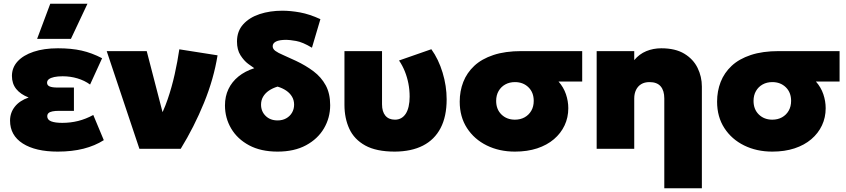

<svg xmlns="http://www.w3.org/2000/svg" viewBox="-20 -792 4504 1022"><path d="M287.5 15Q169 15 101.2 -28.2Q33.5 -71.5 33.5 -150Q33.5 -192 59 -224.2Q84.5 -256.5 132.5 -273Q89 -290 66.2 -318.5Q43.5 -347 43.5 -388Q43.5 -432 73.5 -465Q103.5 -498 158.8 -516.5Q214 -535 288.5 -535Q359.5 -535 414.2 -522.8Q469 -510.5 523.5 -482L459.5 -342Q430 -363.5 392.2 -374.8Q354.5 -386 313.5 -386Q287 -386 268.5 -382Q250 -378 240.2 -370.5Q230.5 -363 230.5 -351.5Q230.5 -338 244 -332Q257.5 -326 286.5 -326H373.5V-202H294.5Q273.5 -202 259.5 -199.2Q245.5 -196.5 238.5 -190.2Q231.5 -184 231.5 -173Q231.5 -154.5 252.2 -146.2Q273 -138 311.5 -138Q355.5 -138 396.2 -148.2Q437 -158.5 476.5 -180L532.5 -46Q485.5 -16 424.5 -0.5Q363.5 15 287.5 15ZM177.5 -585 247.5 -772H445.5L357.5 -585Z M722 0 548 -520H761L867.5 -109L821.5 -149.5Q850 -198 872.2 -262.8Q894.5 -327.5 910 -397.2Q925.5 -467 934.5 -529.5L1138 -497.5Q1118 -372.5 1065.8 -244.5Q1013.5 -116.5 942 0Z M1457.5 15Q1368.5 15 1306 -18.5Q1243.5 -52 1210.5 -108Q1177.5 -164 1177.5 -231Q1177.5 -279 1196 -317.8Q1214.5 -356.5 1249.2 -384.8Q1284 -413 1333.5 -429Q1322.5 -436 1300.5 -452.5Q1278.5 -469 1260 -498Q1241.5 -527 1241.5 -571Q1241.5 -626 1274.5 -662.5Q1307.5 -699 1362.2 -717Q1417 -735 1482.5 -735Q1527 -735 1577.5 -725.8Q1628 -716.5 1685.5 -690L1640.5 -538Q1591 -568 1555.8 -574Q1520.5 -580 1504.5 -580Q1467 -580 1449.2 -571Q1431.5 -562 1431.5 -546Q1431.5 -531.5 1445.8 -521Q1460 -510.5 1487.8 -498.8Q1515.5 -487 1555.5 -468Q1607.5 -443.5 1648.8 -412.5Q1690 -381.5 1713.8 -337.8Q1737.5 -294 1737.5 -232Q1737.5 -165 1704.5 -108.8Q1671.5 -52.5 1609 -18.8Q1546.5 15 1457.5 15ZM1457.5 -151Q1483.5 -151 1503.2 -162Q1523 -173 1534.2 -192Q1545.5 -211 1545.5 -235Q1545.5 -258.5 1534.5 -277.2Q1523.5 -296 1503.8 -309.5Q1484 -323 1457.5 -331Q1431 -323 1411.2 -309.5Q1391.5 -296 1380.5 -277.2Q1369.5 -258.5 1369.5 -235Q1369.5 -199 1394 -175Q1418.5 -151 1457.5 -151Z M2081.5 15Q1983 15 1924.2 -17.5Q1865.5 -50 1839.5 -106.2Q1813.5 -162.5 1813.5 -234V-520H2013.5V-237Q2013.5 -198 2031.2 -176.5Q2049 -155 2082.5 -155Q2101 -155 2115.5 -163.2Q2130 -171.5 2140 -187Q2150 -202.5 2155.2 -225.5Q2160.5 -248.5 2160.5 -277.5Q2160.5 -313 2154 -346.8Q2147.5 -380.5 2135 -411.8Q2122.5 -443 2104 -470L2276 -530Q2314.5 -476.5 2336 -405.2Q2357.5 -334 2357.5 -263Q2357.5 -172 2325.2 -110.2Q2293 -48.5 2231.5 -17Q2170 14.5 2081.5 15Z M2721 15Q2637.5 15 2571 -17.8Q2504.5 -50.5 2465.8 -110.2Q2427 -170 2427 -251Q2427 -307 2446 -355.8Q2465 -404.5 2504.5 -441.5Q2544 -478.5 2606.5 -499.2Q2669 -520 2756 -520H3079V-358H2953Q2980 -327.5 2992.5 -290.5Q3005 -253.5 3005 -216Q3005 -166.5 2985.2 -124.5Q2965.5 -82.5 2928.5 -51Q2891.5 -19.5 2839 -2.2Q2786.5 15 2721 15ZM2721 -155Q2750 -155 2772.5 -167.5Q2795 -180 2808 -202.5Q2821 -225 2821 -255Q2821 -300 2792.8 -327.5Q2764.5 -355 2721 -355Q2692 -355 2669.5 -342.5Q2647 -330 2634 -307.5Q2621 -285 2621 -255Q2621 -210 2649.2 -182.5Q2677.5 -155 2721 -155Z M3516 210V-268Q3516 -309.5 3496.8 -332.2Q3477.5 -355 3437 -355Q3411 -355 3393 -344Q3375 -333 3365.5 -313.2Q3356 -293.5 3356 -268V0H3156V-520H3356V-472Q3383 -504.5 3420.2 -519.8Q3457.5 -535 3500 -535Q3575 -535 3622.8 -506Q3670.5 -477 3693.2 -430.5Q3716 -384 3716 -331V210Z M4091 15Q4007.5 15 3941 -17.8Q3874.5 -50.5 3835.8 -110.2Q3797 -170 3797 -251Q3797 -307 3816 -355.8Q3835 -404.5 3874.5 -441.5Q3914 -478.5 3976.5 -499.2Q4039 -520 4126 -520H4449V-358H4323Q4350 -327.5 4362.5 -290.5Q4375 -253.5 4375 -216Q4375 -166.5 4355.2 -124.5Q4335.5 -82.5 4298.5 -51Q4261.5 -19.5 4209 -2.2Q4156.5 15 4091 15ZM4091 -155Q4120 -155 4142.5 -167.5Q4165 -180 4178 -202.5Q4191 -225 4191 -255Q4191 -300 4162.8 -327.5Q4134.5 -355 4091 -355Q4062 -355 4039.5 -342.5Q4017 -330 4004 -307.5Q3991 -285 3991 -255Q3991 -210 4019.2 -182.5Q4047.5 -155 4091 -155Z"/></svg>

Font: Geologica Cursive Black
Style: Regular
Weight: 900
Designer: Sindre Bremnes, Frode Helland
Foundry: Monokrom Skriftforlag AS
Version: Version 1.010;gftools[0.9.28]